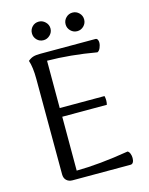

<svg xmlns="http://www.w3.org/2000/svg" viewBox="-127 -939 790 1019"><g transform="rotate(-15 268.5 -430.0)"><path d="M481 -32Q481 -18 476 -9Q471 0 461 0H143Q122 0 109.5 -12Q97 -24 97 -45L96 -569Q96 -634 83 -672Q97 -684 111.5 -688.5Q126 -693 152 -693H454Q461 -693 465 -686.5Q469 -680 469 -670Q469 -656 462.5 -641Q456 -626 446 -622Q303 -647 176 -648V-388H422Q425 -376 425 -364Q425 -352 422 -340H177V-44Q302 -45 464 -72Q472 -68 476.5 -56.5Q481 -45 481 -32ZM136 -809Q136 -830 150.5 -845Q165 -860 187 -860Q207 -860 222.5 -845Q238 -830 238 -809Q238 -788 222.5 -773Q207 -758 187 -758Q165 -758 150.5 -773Q136 -788 136 -809ZM321 -809Q321 -830 336 -845Q351 -860 372 -860Q393 -860 408 -845Q423 -830 423 -809Q423 -788 408 -773Q393 -758 372 -758Q351 -758 336 -773Q321 -788 321 -809Z"/></g></svg>

Font: Arima Madurai
Style: Regular
Weight: 400
Designer: Joana Correia and Natanael Gama
Foundry: NDISCOVER
Version: Version 1.020